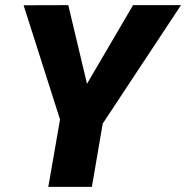

<svg xmlns="http://www.w3.org/2000/svg" viewBox="-20 -731 728 751"><path d="M247.1 -710.9 320.3 -403.3 500.5 -710.9H688L381.8 -247.6L339.4 0H168.9L214.8 -263.7L72.3 -710.4Z"/></svg>

Font: Mardoto Black
Style: Italic
Weight: 900
Italic angle: -12°
Designer: Christian Robertson, Vahan Hovhannisyan
Foundry: Google
Version: Version 1.000